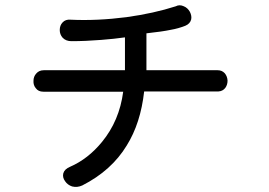

<svg xmlns="http://www.w3.org/2000/svg" viewBox="-20 -746 1040 742"><path d="M252.9 -669.9Q233.4 -671.9 221.7 -659.2Q210.9 -647.5 210.9 -629.9Q210.9 -613.3 221.7 -600.6Q234.4 -586.9 255.9 -586.9Q310.5 -586.9 371.1 -591.8Q421.9 -595.7 462.9 -601.6V-474.6H149.4Q130.9 -474.6 120.1 -461.9Q109.4 -450.2 109.4 -433.6Q108.4 -417 118.2 -405.3Q127.9 -391.6 147.5 -391.6H456.1Q441.4 -279.3 374 -197.3Q320.3 -131.8 251 -101.6Q229.5 -92.8 224.6 -76.2Q220.7 -60.5 231.4 -45.9Q241.2 -31.2 258.8 -25.4Q278.3 -20.5 297.9 -29.3Q411.1 -86.9 469.7 -183.6Q523.4 -269.5 537.1 -392.6H824.2Q840.8 -393.6 850.6 -406.2Q859.4 -418 859.4 -434.6Q858.4 -451.2 848.6 -462.9Q837.9 -474.6 821.3 -474.6H545.9V-617.2Q608.4 -624 640.6 -630.9Q668.9 -635.7 696.3 -646.5Q714.8 -654.3 718.8 -670.9Q721.7 -684.6 713.9 -700.2Q705.1 -715.8 690.4 -721.7Q673.8 -729.5 659.2 -721.7Q574.2 -694.3 468.8 -679.7Q354.5 -665 252.9 -669.9Z"/></svg>

Font: GungsuhChe
Style: Regular
Weight: 400
Monospace: yes
Version: Version 2.21